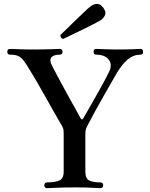

<svg xmlns="http://www.w3.org/2000/svg" viewBox="-20 -981 784 1001"><path d="M225 0Q218 0 214.5 -4.5Q211 -9 211 -14Q211 -30 225 -30Q266 -30 289 -40Q312 -50 312 -86V-284Q312 -297 311 -304.5Q310 -312 303 -325Q297 -335 282.5 -360Q268 -385 249 -419Q230 -453 209 -490Q188 -527 169 -560Q150 -593 136 -615Q116 -649 102 -666.5Q88 -684 72.5 -690Q57 -696 32 -696Q18 -696 18 -711Q18 -726 32 -726Q42 -726 75 -724.5Q108 -723 146 -723Q175 -723 207 -723.5Q239 -724 263 -725Q287 -726 291 -726Q306 -726 306 -711Q306 -696 291 -696Q259 -696 247.5 -681.5Q236 -667 252 -637Q262 -617 278.5 -586.5Q295 -556 313.5 -521.5Q332 -487 350 -455Q368 -423 381.5 -398.5Q395 -374 401 -363Q407 -353 414 -364Q426 -384 445 -417.5Q464 -451 485 -488Q506 -525 524 -558.5Q542 -592 551 -612Q566 -646 546 -671Q526 -696 481 -696Q468 -696 468 -711Q468 -726 481 -726Q492 -726 523.5 -724.5Q555 -723 603 -723Q647 -723 674.5 -724.5Q702 -726 712 -726Q726 -726 726 -711Q726 -696 712 -696Q676 -696 646.5 -671.5Q617 -647 590 -602Q583 -590 565 -558.5Q547 -527 523.5 -486Q500 -445 477.5 -404Q455 -363 439 -332Q433 -321 429 -310.5Q425 -300 425 -286V-86Q425 -49 446 -39.5Q467 -30 504 -30Q518 -30 518 -14Q518 -9 514 -4.5Q510 0 504 0Q491 0 461.5 -2Q432 -4 370 -4Q310 -4 274.5 -2Q239 0 225 0ZM309 -778Q302 -779 298 -785.5Q294 -792 295 -799Q298 -801 313 -816Q328 -831 349.5 -851.5Q371 -872 393 -893.5Q415 -915 432.5 -931Q450 -947 457 -951Q471 -961 488 -960.5Q505 -960 519 -940Q534 -919 528 -903.5Q522 -888 508 -878Q501 -873 480.5 -862Q460 -851 432.5 -837.5Q405 -824 378 -811Q351 -798 332 -789Q313 -780 309 -778Z"/></svg>

Font: Zen Old Mincho
Style: Bold
Weight: 700
Designer: Yoshimichi Ohira
Foundry: Positype
Version: Version 1.500